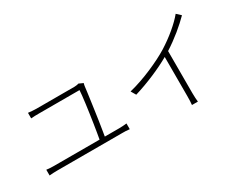

<svg xmlns="http://www.w3.org/2000/svg" viewBox="-91 -1240 2181 1738"><g transform="rotate(-30 1000.0 -371.5)"><path d="M845 -124Q865 -124 884 -125.5Q903 -127 922 -129V-69Q902 -72 880.5 -72.5Q859 -73 845 -73H165Q145 -73 125.5 -72Q106 -71 84 -69V-129Q105 -126 125 -125Q145 -124 165 -124H638Q643 -150 649.5 -190.5Q656 -231 663.5 -278Q671 -325 678 -375Q685 -425 691 -469.5Q697 -514 700.5 -549.5Q704 -585 705 -603H283Q257 -603 238 -602.5Q219 -602 198 -600V-658Q219 -656 238.5 -654Q258 -652 282 -652H682Q695 -652 707.5 -654.5Q720 -657 726 -659L770 -639Q768 -633 766.5 -626Q765 -619 764 -614Q761 -590 756 -551Q751 -512 744.5 -466.5Q738 -421 731 -371Q724 -321 717 -274.5Q710 -228 703.5 -188.5Q697 -149 693 -124Z M1847 -726Q1823 -702 1792.5 -674Q1762 -646 1727 -617.5Q1692 -589 1653.5 -561Q1615 -533 1576 -508V-69Q1576 -44 1577.5 -17Q1579 10 1581 23H1519Q1521 10 1522 -17Q1523 -44 1523 -69V-477Q1483 -454 1436 -431Q1389 -408 1338.5 -386.5Q1288 -365 1235 -345.5Q1182 -326 1129 -310L1099 -361Q1160 -376 1221.5 -397.5Q1283 -419 1340 -443.5Q1397 -468 1448.5 -494Q1500 -520 1542 -546Q1580 -570 1618 -597.5Q1656 -625 1690.5 -654Q1725 -683 1754 -711.5Q1783 -740 1804 -766Z"/></g></svg>

Font: SpoqaHanSansJP-Light
Style: Regular
Weight: 300
Designer: [Source Han Sans]
Ryoko NISHIZUKA  (kana & ideographs); Paul D. Hunt (Latin, Greek & Cyrillic); Wenlong ZHANG  (bopomofo
Foundry: Spoqa (http://bi.spoqa.com)
Version: Version 1.002.20150607